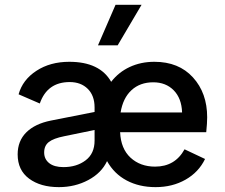

<svg xmlns="http://www.w3.org/2000/svg" viewBox="-20 -766 931 796"><path d="M459 -746.1H566.9L467.8 -578.1H386.2ZM224.1 9.8Q147.9 9.8 100.6 -25.4Q53.2 -60.5 53.2 -126Q53.2 -181.6 89.1 -217.3Q125 -252.9 190.9 -266.1L372.1 -301.8V-320.8Q372.1 -369.6 343.8 -397.7Q315.4 -425.8 269 -425.8Q175.8 -425.8 145 -336.9L57.1 -375Q73.7 -435.1 130.9 -472.4Q188 -509.8 267.1 -509.8Q394 -509.8 440.9 -426.8Q471.7 -466.8 517.8 -488.3Q564 -509.8 620.1 -509.8Q721.2 -509.8 780 -445.1Q838.9 -380.4 838.9 -279.8Q838.9 -255.9 835 -217.8H478Q481 -149.4 521.2 -112.3Q561.5 -75.2 623 -75.2Q705.6 -75.2 745.1 -147L830.1 -106.9Q803.7 -52.2 749.3 -21.2Q694.8 9.8 625 9.8Q557.1 9.8 505.1 -17.8Q453.1 -45.4 423.8 -98.1Q400.9 -48.8 345.9 -19.5Q291 9.8 224.1 9.8ZM480 -299.8H734.9Q732.9 -358.4 700.2 -391.6Q667.5 -424.8 615.2 -424.8Q560.5 -424.8 525.1 -392.1Q489.7 -359.4 480 -299.8ZM243.2 -73.2Q297.9 -73.2 335 -101.3Q372.1 -129.4 372.1 -183.1V-227.1L246.1 -201.2Q201.7 -192.4 182.4 -177.2Q163.1 -162.1 163.1 -133.8Q163.1 -106.4 183.8 -89.8Q204.6 -73.2 243.2 -73.2Z"/></svg>

Font: Work Sans Medium
Style: Regular
Weight: 500
Designer: Wei Huang
Foundry: Wei Huang
Version: Version 2.012